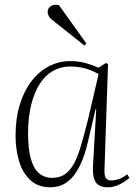

<svg xmlns="http://www.w3.org/2000/svg" viewBox="-20 -780 578 814"><path d="M423 -62Q422 -35 429 -25Q436 -15 451 -15Q468 -15 485.5 -21.5Q503 -28 519 -41L529 -26Q516 -15 501.5 -6Q487 3 470.5 8.5Q454 14 435 14Q412 14 397.5 4Q383 -6 378 -25.5Q373 -45 374 -73L388 -316H385L352 -176Q343 -136 329 -101Q315 -66 296.5 -40.5Q278 -15 252.5 -0.5Q227 14 193 14Q141 14 108.5 -16.5Q76 -47 61 -96.5Q46 -146 46 -205Q46 -278 64 -336.5Q82 -395 113.5 -436Q145 -477 187.5 -499Q230 -521 277 -521Q312 -521 341.5 -513Q371 -505 398 -493L429 -513L438 -508ZM201 -26Q228 -26 248.5 -37Q269 -48 287 -75.5Q305 -103 320.5 -153Q336 -203 355 -281L398 -466Q367 -483 339 -490.5Q311 -498 276 -498Q239 -498 206 -480Q173 -462 149.5 -426Q126 -390 112.5 -337Q99 -284 99 -214Q99 -150 110.5 -108Q122 -66 145 -46Q168 -26 201 -26ZM346 -596 338 -587 207 -691Q191 -703 186.5 -712Q182 -721 182 -731Q182 -744 195 -753.5Q208 -763 230 -758Z"/></svg>

Font: Literata 60pt ExtraLight
Style: Italic
Weight: 250
Italic angle: -2°
Designer: Latin by Veronika Burian and Jose Scaglione. Greek by Irene Vlachou. Cyrillic by Vera Evstafieva
Foundry: TypeTogether
Version: Version 3.103;gftools[0.9.29]